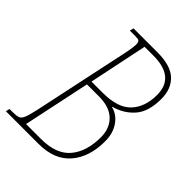

<svg xmlns="http://www.w3.org/2000/svg" viewBox="-228 -818 921 921"><g transform="rotate(45 232.5 -357.0)"><path d="M-22 0 -17 -20H4Q29 -20 42 -24.5Q55 -29 63 -49.5Q71 -70 81 -116L184 -600Q190 -629 192 -644.5Q194 -660 194 -666Q194 -685 187.5 -689.5Q181 -694 161 -694H125L130 -714H293Q382 -714 423 -675.5Q464 -637 464 -569Q464 -483 425 -438Q386 -393 324 -376V-374Q365 -364 391 -326.5Q417 -289 417 -234Q417 -128 362 -64Q307 0 200 0ZM245 -391Q346 -391 391 -438.5Q436 -486 436 -568Q436 -689 290 -689H230L168 -391ZM191 -25Q295 -25 342 -81.5Q389 -138 389 -234Q389 -294 352 -330Q315 -366 244 -366H162L90 -25Z"/></g></svg>

Font: Noto Serif ExtraCondensed Thin
Style: Italic
Weight: 100
Width: 2
Italic angle: -12°
Designer: Monotype Design Team
Foundry: Monotype Imaging Inc.
Version: Version 2.013